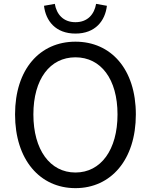

<svg xmlns="http://www.w3.org/2000/svg" viewBox="-20 -962 782 995"><path d="M371 13C555 13 684 -134 684 -369C684 -604 555 -746 371 -746C187 -746 58 -604 58 -369C58 -134 187 13 371 13ZM371 -68C239 -68 153 -186 153 -369C153 -552 239 -665 371 -665C503 -665 589 -552 589 -369C589 -186 503 -68 371 -68ZM371 -788C474 -788 525 -854 534 -932L478 -942C469 -889 435 -847 371 -847C307 -847 273 -889 264 -942L208 -932C217 -854 268 -788 371 -788Z"/></svg>

Font: Noto Sans HK
Style: Regular
Weight: 400
Designer: Ryoko NISHIZUKA 西塚涼子 (kana, bopomofo & ideographs); Paul D. Hunt (Latin, Greek & Cyrillic); Sandoll Communications 산돌커뮤니
Foundry: Adobe
Version: Version 2.004;hotconv 1.0.118;makeotfexe 2.5.65603